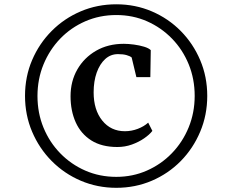

<svg xmlns="http://www.w3.org/2000/svg" viewBox="-20 -936 1082 894"><path d="M96.5 -489.5Q96.5 -579 129.5 -656.2Q162.5 -733.5 220.8 -792Q279 -850.5 356 -883.2Q433 -916 521.5 -916Q610 -916 687 -883Q764 -850 821.8 -791.5Q879.5 -733 912.2 -655.8Q945 -578.5 945 -489.5Q945 -400.5 912.2 -322.8Q879.5 -245 821.8 -186.2Q764 -127.5 687 -94.5Q610 -61.5 521.5 -61.5Q433.5 -61.5 356.2 -94.5Q279 -127.5 220.8 -186.2Q162.5 -245 129.5 -322.8Q96.5 -400.5 96.5 -489.5ZM154.5 -489Q154.5 -410 182.5 -341.8Q210.5 -273.5 260.8 -222Q311 -170.5 377.5 -141.5Q444 -112.5 521.5 -112.5Q598 -112.5 664.2 -141.8Q730.5 -171 780.5 -222.8Q830.5 -274.5 858.5 -343Q886.5 -411.5 886.5 -489.5Q886.5 -568 858.8 -636.2Q831 -704.5 781 -756Q731 -807.5 664.8 -836.8Q598.5 -866 521.5 -866Q444 -866 377 -836.8Q310 -807.5 260.2 -755.8Q210.5 -704 182.5 -635.8Q154.5 -567.5 154.5 -489ZM526.5 -251.5Q453.5 -251.5 405 -282.2Q356.5 -313 332.5 -366.5Q308.5 -420 308.5 -488Q308.5 -557.5 340 -612.5Q371.5 -667.5 427.5 -699.8Q483.5 -732 556.5 -732Q578 -732 603.8 -728.5Q629.5 -725 651 -718.5Q672.5 -712 682 -702.5L680 -577H615L593 -668.5Q585 -675 569 -679.5Q553 -684 529.5 -684Q495 -684 469.8 -661Q444.5 -638 430.2 -597.8Q416 -557.5 416 -506Q416 -424.5 456 -374.8Q496 -325 561.5 -325Q592.5 -325 621.8 -336.2Q651 -347.5 670 -365L689.5 -326.5Q676 -309 651 -291.8Q626 -274.5 594 -263Q562 -251.5 526.5 -251.5Z"/></svg>

Font: Merriweather 96pt Black
Style: Regular
Weight: 900
Version: Version 2.100